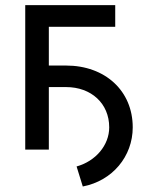

<svg xmlns="http://www.w3.org/2000/svg" viewBox="-20 -565 583 725"><path d="M415.1 -545.5H75.3V0H164.4V-236.2H229.4C324.9 -236.2 392.4 -174 392.4 -84.2C392.4 -16.3 340.9 43.7 269.2 63.6L292.6 139.2C404.1 117.9 481.2 25.9 481.2 -84.2C481.2 -222.3 376.8 -317.5 229.4 -317.5H164.4V-463.8H415.1Z"/></svg>

Font: Margiela Sans Text
Style: Regular
Weight: 400
Designer: Stefan Endress, Andreas Faust
Version: Version 1.100;FEAKit 1.0